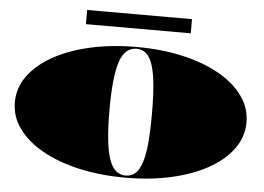

<svg xmlns="http://www.w3.org/2000/svg" viewBox="-59 -986 1486 1080"><g transform="rotate(5 684.0 -445.5)"><path d="M686 -723Q827 -723 946 -696Q1065 -669 1153 -619.5Q1241 -570 1289.5 -502.5Q1338 -435 1338 -354Q1338 -273 1289.5 -205.5Q1241 -138 1153 -88.5Q1065 -39 946 -12Q827 15 686 15Q544 15 424.5 -12Q305 -39 216.5 -88.5Q128 -138 79 -205.5Q30 -273 30 -354Q30 -435 79 -502.5Q128 -570 216.5 -619.5Q305 -669 424.5 -696Q544 -723 686 -723ZM686 -713Q654 -713 630.5 -693Q607 -673 592.5 -630Q578 -587 571 -518.5Q564 -450 564 -354Q564 -260 571 -192.5Q578 -125 592.5 -81.5Q607 -38 630.5 -17.5Q654 3 686 3Q718 3 740.5 -16.5Q763 -36 777 -78.5Q791 -121 797.5 -189Q804 -257 804 -354Q804 -452 797.5 -520.5Q791 -589 777 -631.5Q763 -674 740.5 -693.5Q718 -713 686 -713ZM390 -826V-906H982V-826Z"/></g></svg>

Font: Kalnia Expanded
Style: Bold
Weight: 700
Width: 7
Designer: Frida Medrano
Foundry: Frida Medrano
Version: Version 1.105